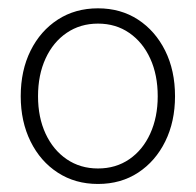

<svg xmlns="http://www.w3.org/2000/svg" viewBox="-20 -757 476 466"><path d="M217.8 -310.5Q162.6 -310.5 120.4 -337.9Q78.1 -365.2 54.2 -413.6Q30.3 -461.9 30.3 -523.4Q30.3 -585.9 54.2 -634Q78.1 -682.1 120.4 -709.5Q162.6 -736.8 217.8 -736.8Q272.9 -736.8 314.9 -709.5Q356.9 -682.1 380.9 -634Q404.8 -585.9 404.8 -523.4Q404.8 -461.9 381.1 -413.8Q357.4 -365.7 315.4 -338.1Q273.4 -310.5 217.8 -310.5ZM217.8 -348.1Q261.2 -348.1 293.9 -370.6Q326.7 -393.1 344.7 -432.9Q362.8 -472.7 362.8 -523.4Q362.8 -575.2 344.7 -614.7Q326.7 -654.3 293.9 -677Q261.2 -699.7 217.8 -699.7Q174.8 -699.7 141.8 -677.2Q108.9 -654.8 90.6 -615Q72.3 -575.2 72.3 -523.4Q72.3 -472.2 90.6 -432.6Q108.9 -393.1 141.8 -370.6Q174.8 -348.1 217.8 -348.1Z"/></svg>

Font: Inter 28pt ExtraLight
Style: Regular
Weight: 250
Designer: Rasmus Andersson
Foundry: rsms
Version: Version 4.001;git-66647c0bb